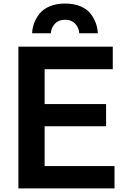

<svg xmlns="http://www.w3.org/2000/svg" viewBox="-20 -1045 685 1065"><path d="M158.2 -860.4Q159.2 -888.7 168.9 -915.5Q178.7 -942.4 198.7 -968.3Q218.8 -994.1 255.4 -1009.8Q292 -1025.4 340.8 -1025.4Q389.6 -1025.4 426.8 -1009.8Q463.9 -994.1 483.4 -967.8Q502.9 -941.4 512.2 -915Q521.5 -888.7 522.5 -860.4H419.9Q417 -892.6 396.5 -914.1Q376 -935.5 340.8 -935.5Q305.7 -935.5 285.2 -914.1Q264.6 -892.6 261.7 -860.4ZM82 0V-786.1H605.5V-661.1H227.5V-467.8H568.4V-344.7H227.5V-124H615.2V0Z"/></svg>

Font: Gothic A1 ExtraBold
Style: Regular
Weight: 800
Designer: HanYang I&C Co.,Ltd.
Foundry: HanYang I&C Co.,Ltd.
Version: Version 2.50